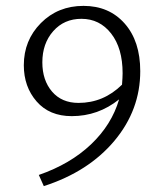

<svg xmlns="http://www.w3.org/2000/svg" viewBox="-20 -438 544 653"><path d="M457 -196Q457 -64 369 41Q281 146 129 195L112 157Q219 120 289.5 53Q360 -14 385 -100Q314 -43 224 -43Q148 -43 104.5 -93Q61 -143 61 -216Q61 -301 119 -359.5Q177 -418 264 -418Q351 -418 404 -358Q457 -298 457 -196ZM247 -88Q332 -88 395 -150Q397 -176 397 -189Q397 -274 358 -324Q319 -374 257 -374Q198 -374 161 -332Q124 -290 124 -226Q124 -165 157 -126.5Q190 -88 247 -88Z"/></svg>

Font: EauTestText Semilight
Style: Italic
Weight: 300
Italic angle: -12°
Designer: Christian Thalmann (Catharsis Fonts)
Version: Version 0.001;PS 000.001;hotconv 1.0.88;makeotf.lib2.5.64775